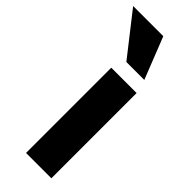

<svg xmlns="http://www.w3.org/2000/svg" viewBox="-356 -850 900 900"><g transform="rotate(45 94.5 -400.0)"><path d="M201 -613H82L-81 -821H119ZM219 -544V21H51V-544Z"/></g></svg>

Font: Repo ExtraBold
Style: Bold
Weight: 700
Designer: Stefan Peev
Foundry: Context Ltd
Version: Version 1.502